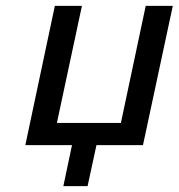

<svg xmlns="http://www.w3.org/2000/svg" viewBox="-20 -492 606 651"><path d="M65.9 0 166 -472.2H257.8L172.9 -75.2H390.1V-76.2L474.1 -472.2H565.9L464.8 0H307.1L276.9 139.2H194.8L224.1 0Z"/></svg>

Font: CMU Bright
Style: SemiBoldOblique
Weight: 600
Italic angle: -12°
Version: Version 0.7.0